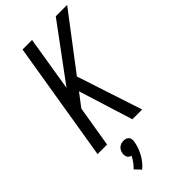

<svg xmlns="http://www.w3.org/2000/svg" viewBox="-300 -800 1111 1111"><g transform="rotate(-45 255.0 -244.5)"><path d="M24 0 145 -735H223L168 -398L417 -735H510L257 -402L389 0H309L205 -333L144 -253L102 0ZM143 246 109 210Q124 196 136 179.5Q148 163 157 145Q149 144 142.5 139.5Q136 135 133 128.5Q130 122 129 114.5Q128 107 129 99Q131 89 135.5 79.5Q140 70 148 63.5Q156 57 165.5 54Q175 51 185 51Q195 51 203.5 54Q212 57 218 63.5Q224 70 225.5 79.5Q227 89 225 99Q222 119 215 139Q208 159 198 178Q188 197 174 214.5Q160 232 143 246Z"/></g></svg>

Font: Iosevka
Style: Italic
Weight: 400
Italic angle: -9°
Monospace: yes
Designer: Belleve Invis
Foundry: Belleve Invis
Version: Version 32.5.0; ttfautohint (v1.8.4)